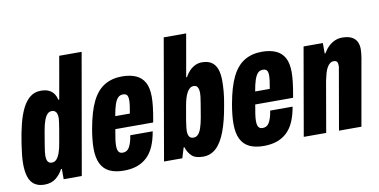

<svg xmlns="http://www.w3.org/2000/svg" viewBox="-71 -925 2248 1138"><g transform="rotate(-10 1053.0 -356.5)"><path d="M115 12Q80 12 56.5 -3.5Q33 -19 22 -51Q11 -83 11 -131Q11 -156 14 -184.5Q17 -213 22 -247Q32 -314 45.5 -367.5Q59 -421 78.5 -459.5Q98 -498 125 -519Q152 -540 189 -540Q219 -540 238 -530.5Q257 -521 267.5 -505.5Q278 -490 283 -469H288L333 -725H468L341 0H232V-62H227Q211 -31 184 -9.5Q157 12 115 12ZM181 -109Q197 -109 208.5 -121Q220 -133 229 -157.5Q238 -182 244 -220Q254 -273 258 -300.5Q262 -328 264 -340.5Q266 -353 266 -361Q266 -378 262.5 -388.5Q259 -399 251.5 -404.5Q244 -410 232 -410Q217 -410 206 -399Q195 -388 186 -364Q177 -340 170 -299Q161 -246 156.5 -218.5Q152 -191 150.5 -178Q149 -165 149 -156Q149 -131 157 -120Q165 -109 181 -109Z M593 12Q542 12 507.5 -4.5Q473 -21 455.5 -56.5Q438 -92 438 -148Q438 -173 441 -202.5Q444 -232 450 -266Q468 -367 497.5 -426.5Q527 -486 572 -513Q617 -540 677 -540Q726 -540 760.5 -525Q795 -510 813 -477.5Q831 -445 831 -391Q831 -367 827.5 -333.5Q824 -300 813 -239H585Q579 -206 575.5 -182Q572 -158 572 -140Q572 -125 575.5 -114.5Q579 -104 586 -99Q593 -94 604 -94Q617 -94 626.5 -99Q636 -104 643 -115Q650 -126 656 -144Q662 -162 666 -188H801Q792 -136 775.5 -98.5Q759 -61 733 -36.5Q707 -12 672.5 0Q638 12 593 12ZM598 -315H686Q691 -342 693.5 -361.5Q696 -381 696 -394Q696 -408 693 -417Q690 -426 683 -430Q676 -434 665 -434Q646 -434 634 -421Q622 -408 613.5 -382Q605 -356 598 -315Z M1070 12Q1023 12 1001 -9.5Q979 -31 970 -62H965L946 0H836L962 -725H1097L1052 -469H1057Q1068 -490 1083 -505.5Q1098 -521 1117 -530.5Q1136 -540 1159 -540Q1194 -540 1216 -525.5Q1238 -511 1248.5 -482.5Q1259 -454 1259 -410Q1259 -382 1256 -346.5Q1253 -311 1245 -269Q1229 -173 1205 -110.5Q1181 -48 1148 -18Q1115 12 1070 12ZM1033 -109Q1049 -109 1060.5 -120.5Q1072 -132 1080.5 -156.5Q1089 -181 1096 -220Q1105 -273 1109.5 -300.5Q1114 -328 1115.5 -341Q1117 -354 1117 -362Q1117 -379 1113.5 -389.5Q1110 -400 1103.5 -405Q1097 -410 1086 -410Q1074 -410 1064.5 -403Q1055 -396 1047 -382.5Q1039 -369 1032.5 -348Q1026 -327 1021 -297Q1011 -244 1007 -216.5Q1003 -189 1001.5 -176.5Q1000 -164 1000 -155Q1000 -140 1003.5 -129.5Q1007 -119 1014.5 -114Q1022 -109 1033 -109Z M1435 12Q1384 12 1349.5 -4.5Q1315 -21 1297.5 -56.5Q1280 -92 1280 -148Q1280 -173 1283 -202.5Q1286 -232 1292 -266Q1310 -367 1339.5 -426.5Q1369 -486 1414 -513Q1459 -540 1519 -540Q1568 -540 1602.5 -525Q1637 -510 1655 -477.5Q1673 -445 1673 -391Q1673 -367 1669.5 -333.5Q1666 -300 1655 -239H1427Q1421 -206 1417.5 -182Q1414 -158 1414 -140Q1414 -125 1417.5 -114.5Q1421 -104 1428 -99Q1435 -94 1446 -94Q1459 -94 1468.5 -99Q1478 -104 1485 -115Q1492 -126 1498 -144Q1504 -162 1508 -188H1643Q1634 -136 1617.5 -98.5Q1601 -61 1575 -36.5Q1549 -12 1514.5 0Q1480 12 1435 12ZM1440 -315H1528Q1533 -342 1535.5 -361.5Q1538 -381 1538 -394Q1538 -408 1535 -417Q1532 -426 1525 -430Q1518 -434 1507 -434Q1488 -434 1476 -421Q1464 -408 1455.5 -382Q1447 -356 1440 -315Z M1677 0 1769 -528H1885V-465H1889Q1904 -490 1921 -506Q1938 -522 1958.5 -531Q1979 -540 2003 -540Q2037 -540 2058.5 -529.5Q2080 -519 2090 -499.5Q2100 -480 2100 -453Q2100 -441 2098.5 -429Q2097 -417 2095 -402L2024 0H1889L1952 -361Q1954 -367 1954 -371.5Q1954 -376 1954 -381Q1954 -391 1952 -397.5Q1950 -404 1944.5 -407.5Q1939 -411 1930 -411Q1917 -411 1907 -403.5Q1897 -396 1889 -382Q1881 -368 1875.5 -348.5Q1870 -329 1865 -305L1812 0Z"/></g></svg>

Font: Archivo ExtraCondensed ExtraBold
Style: Italic
Weight: 800
Width: 2
Italic angle: -10°
Designer: Hector Gatti
Foundry: Omnibus-Type
Version: Version 2.001